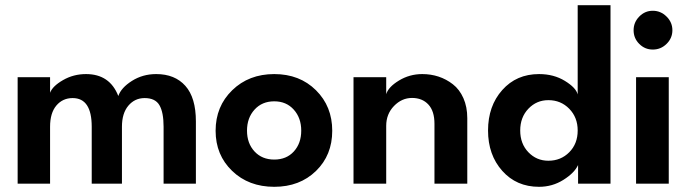

<svg xmlns="http://www.w3.org/2000/svg" viewBox="-20 -708 2668 740"><path d="M582 -422.5Q654 -422.5 694.5 -377Q735 -331.5 735 -240V0H610.5V-219.5Q610.5 -275 594.5 -302.5Q578.5 -330 537.5 -330Q499.5 -330 474.8 -300.8Q450 -271.5 450 -219.5V0H333.5V-219.5Q333.5 -330 260 -330Q221.5 -330 197.2 -301.2Q173 -272.5 173 -219.5V0H48V-410.5H173V-350.5Q182.5 -376 222.8 -399.2Q263 -422.5 311.5 -422.5Q403 -422.5 436 -338Q447 -370 488.5 -396.2Q530 -422.5 582 -422.5Z M1037 12Q938.5 12 874.8 -49.2Q811 -110.5 811 -204Q811 -298 875 -360.2Q939 -422.5 1037 -422.5Q1135 -422.5 1197.8 -360.2Q1260.5 -298 1260.5 -204Q1260.5 -110 1197.8 -49Q1135 12 1037 12ZM1037 -317.5Q990 -317.5 961 -285.5Q932 -253.5 932 -204.5Q932 -155.5 961 -124.2Q990 -93 1037 -93Q1084 -93 1112.5 -124.2Q1141 -155.5 1141 -204.5Q1141 -253.5 1112.2 -285.5Q1083.5 -317.5 1037 -317.5Z M1607.5 -422.5Q1640.5 -422.5 1670.2 -412.8Q1700 -403 1725.5 -383.2Q1751 -363.5 1766 -329.8Q1781 -296 1781 -252.5V0H1654.5V-231Q1654.5 -280 1631 -305.2Q1607.5 -330.5 1568 -330.5Q1528.5 -330.5 1498.5 -299.5Q1468.5 -268.5 1468.5 -223V0H1342.5V-410.5H1468.5V-345Q1476.5 -372.5 1517.5 -397.5Q1558.5 -422.5 1607.5 -422.5Z M2333 0H2208V-72Q2194 -41.5 2151.5 -14.8Q2109 12 2057.5 12Q1970.5 12 1915.8 -49.5Q1861 -111 1861 -205Q1861 -299.5 1915.8 -361Q1970.5 -422.5 2057.5 -422.5Q2114.5 -422.5 2157.2 -396.2Q2200 -370 2206.5 -344V-688H2333ZM2093.5 -88.5Q2141.5 -88.5 2174 -121.2Q2206.5 -154 2206.5 -205Q2206.5 -255.5 2174 -288.8Q2141.5 -322 2093.5 -322Q2048 -322 2016.5 -289Q1985 -256 1985 -205Q1985 -154 2016.5 -121.2Q2048 -88.5 2093.5 -88.5Z M2496 -517Q2465.5 -517 2443.8 -538.8Q2422 -560.5 2422 -591.5Q2422 -622 2443.8 -644.2Q2465.5 -666.5 2496 -666.5Q2526.5 -666.5 2549 -644.2Q2571.5 -622 2571.5 -591.5Q2571.5 -561 2549.2 -539Q2527 -517 2496 -517ZM2431.5 0V-410.5H2557.5V0Z"/></svg>

Font: League Spartan SemiBold
Style: Regular
Weight: 600
Foundry: The League of Moveable Type
Version: Version 2.002